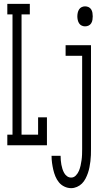

<svg xmlns="http://www.w3.org/2000/svg" viewBox="-20 -755 540 998"><path d="M18 0V-55H45V-680H18V-735H135V-680H92V-55H178V-145H224V0ZM422 -618Q413 -618 404.5 -622Q396 -626 391 -634Q386 -642 384 -651.5Q382 -661 382 -670Q382 -679 384 -688.5Q386 -698 391 -706Q396 -714 404.5 -718Q413 -722 422 -722Q432 -722 440.5 -718Q449 -714 454 -706Q459 -698 460.5 -688.5Q462 -679 462 -670Q462 -661 460.5 -651.5Q459 -642 454 -634Q449 -626 440.5 -622Q432 -618 422 -618ZM350 223Q332 223 315 215Q298 207 286.5 193Q275 179 268 162Q261 145 257 127.5Q253 110 250.5 92Q248 74 248 55H295Q295 67 296 78.5Q297 90 299 101Q301 112 304.5 123Q308 134 313.5 144Q319 154 328.5 161Q338 168 350 168Q364 168 374.5 157Q385 146 390.5 132.5Q396 119 399 105Q402 91 404 77Q406 63 406.5 48.5Q407 34 407 20V-465H321V-520H453V20Q453 36 452.5 51.5Q452 67 450 83Q448 99 445 114.5Q442 130 437 144.5Q432 159 424.5 173.5Q417 188 406 199Q395 210 380 216.5Q365 223 350 223Z"/></svg>

Font: Iosevka Curly Slab Light
Style: Regular
Weight: 300
Monospace: yes
Designer: Belleve Invis
Foundry: Belleve Invis
Version: Version 22.1.2; ttfautohint (v1.8.4)